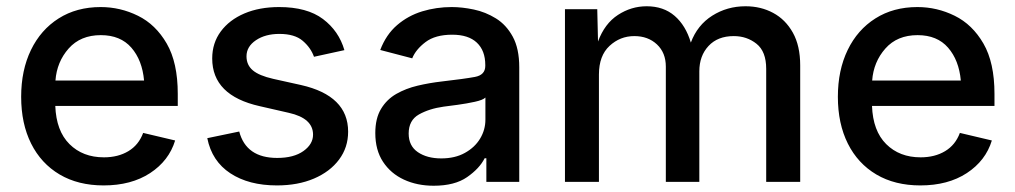

<svg xmlns="http://www.w3.org/2000/svg" viewBox="-20 -575 3209 607"><path d="M307.6 11.2Q227.1 11.2 168.5 -23.4Q109.9 -58.1 78.4 -121.1Q46.9 -184.1 46.9 -269Q46.9 -353 77.9 -417Q108.9 -481 165.5 -516.8Q222.2 -552.7 298.3 -552.7Q360.4 -552.7 416.3 -525.1Q472.2 -497.6 507.1 -437.3Q542 -377 542 -278.3V-240.2H154.8Q157.7 -161.1 199.7 -119.4Q241.7 -77.6 308.6 -77.6Q353.5 -77.6 386 -97.2Q418.5 -116.7 432.6 -154.8L533.7 -130.9Q514.2 -66.9 454.6 -27.8Q395 11.2 307.6 11.2ZM155.3 -320.3H435.5Q429.7 -384.8 395.3 -424.3Q360.8 -463.9 298.8 -463.9Q234.4 -463.9 197 -421.6Q159.7 -379.4 155.3 -320.3Z M855.5 11.2Q766.6 11.2 708.3 -27.1Q649.9 -65.4 635.3 -138.2L736.3 -159.2Q758.3 -75.7 856.4 -75.7Q908.7 -75.7 939.2 -97.4Q969.7 -119.1 969.7 -149.4Q969.7 -201.2 893.1 -218.3L801.3 -239.3Q650.9 -272.9 650.9 -390.1Q650.9 -439 678 -475.6Q705.1 -512.2 752.7 -532.5Q800.3 -552.7 862.3 -552.7Q950.7 -552.7 1001 -514.9Q1051.3 -477.1 1068.8 -416.5L972.7 -395.5Q962.4 -424.3 937 -446Q911.6 -467.8 863.3 -467.8Q818.8 -467.8 789.1 -447.8Q759.3 -427.7 759.3 -397Q759.3 -369.6 779.1 -352.8Q798.8 -335.9 843.8 -325.7L931.6 -306.2Q1080.6 -272.5 1080.6 -158.7Q1080.6 -108.9 1052 -70.6Q1023.4 -32.2 972.7 -10.5Q921.9 11.2 855.5 11.2Z M1351.1 12.2Q1298.8 12.2 1257.1 -7.1Q1215.3 -26.4 1190.9 -63.5Q1166.5 -100.6 1166.5 -154.3Q1166.5 -200.7 1184.6 -230.7Q1202.6 -260.7 1232.9 -278.1Q1263.2 -295.4 1300.5 -304.2Q1337.9 -313 1376.5 -317.4Q1448.7 -325.7 1481.4 -331.8Q1514.2 -337.9 1514.2 -366.7V-369.6Q1514.2 -415 1487.5 -440.2Q1460.9 -465.3 1409.7 -465.3Q1356 -465.3 1325.2 -441.9Q1294.4 -418.5 1283.2 -390.6L1182.1 -417Q1200.7 -465.8 1235.4 -495.6Q1270 -525.4 1314.7 -539.1Q1359.4 -552.7 1408.2 -552.7Q1440.9 -552.7 1478 -544.9Q1515.1 -537.1 1547.9 -516.8Q1580.6 -496.6 1601.1 -459Q1621.6 -421.4 1621.6 -362.3V0H1517.6V-74.7H1512.2Q1496.1 -42.5 1456.8 -15.1Q1417.5 12.2 1351.1 12.2ZM1375 -74.2Q1418.5 -74.2 1449.7 -91.6Q1481 -108.9 1497.8 -136.7Q1514.6 -164.6 1514.6 -196.8V-266.6Q1506.8 -258.8 1481.2 -253.2Q1455.6 -247.6 1427.2 -243.7Q1398.9 -239.7 1382.3 -237.8Q1336.9 -231.4 1304.4 -213.1Q1272 -194.8 1272 -152.8Q1272 -113.8 1301 -94Q1330.1 -74.2 1375 -74.2Z M1766.1 0V-545.9H1868.2L1870.6 -443.8Q1891.6 -500.5 1933.6 -527.8Q1975.6 -555.2 2024.4 -555.2Q2077.6 -555.2 2112.8 -524.9Q2147.9 -494.6 2164.1 -440.4Q2184.6 -495.6 2231.7 -525.4Q2278.8 -555.2 2336.9 -555.2Q2385.3 -555.2 2424.3 -534.2Q2463.4 -513.2 2486.6 -471.7Q2509.8 -430.2 2509.8 -368.2V0H2402.3V-357.4Q2402.3 -412.1 2371.8 -436.5Q2341.3 -460.9 2299.8 -460.9Q2249 -460.9 2220 -429.7Q2190.9 -398.4 2190.9 -349.6V0H2085V-364.3Q2085 -408.2 2056.9 -434.6Q2028.8 -460.9 1985.4 -460.9Q1940.4 -460.9 1907 -429.9Q1873.5 -398.9 1873.5 -339.4V0Z M2889.6 11.2Q2809.1 11.2 2750.5 -23.4Q2691.9 -58.1 2660.4 -121.1Q2628.9 -184.1 2628.9 -269Q2628.9 -353 2659.9 -417Q2690.9 -481 2747.6 -516.8Q2804.2 -552.7 2880.4 -552.7Q2942.4 -552.7 2998.3 -525.1Q3054.2 -497.6 3089.1 -437.3Q3124 -377 3124 -278.3V-240.2H2736.8Q2739.7 -161.1 2781.7 -119.4Q2823.7 -77.6 2890.6 -77.6Q2935.5 -77.6 2968 -97.2Q3000.5 -116.7 3014.6 -154.8L3115.7 -130.9Q3096.2 -66.9 3036.6 -27.8Q2977.1 11.2 2889.6 11.2ZM2737.3 -320.3H3017.6Q3011.7 -384.8 2977.3 -424.3Q2942.9 -463.9 2880.9 -463.9Q2816.4 -463.9 2779.1 -421.6Q2741.7 -379.4 2737.3 -320.3Z"/></svg>

Font: Inter Medium
Style: Regular
Weight: 500
Designer: Rasmus Andersson
Foundry: rsms
Version: Version 4.001;git-9221beed3